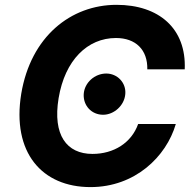

<svg xmlns="http://www.w3.org/2000/svg" viewBox="-20 -757 792 787"><path d="M583.8 -472.7H737.2C744.3 -640.6 631 -737.2 457.7 -737.2C270.2 -737.2 106.2 -606.9 67.1 -372.9C27.7 -131.4 152.3 9.9 350.9 9.9C533.4 9.9 661.6 -114.7 700.6 -248.6H546.2C518.8 -171.5 446.4 -126.1 359 -126.1C253.2 -126.1 195.3 -203.5 220.2 -354.4C246.1 -510.7 338.8 -601.2 455.3 -601.2C535.9 -601.2 585.6 -553.3 583.8 -472.7ZM323.2 -371.8C320.3 -324.6 354.8 -286.6 402.7 -286.6C447.1 -286.6 490.1 -324.6 493.6 -371.8C497.5 -418 460.9 -455.6 415.5 -455.6C368.3 -455.6 326.3 -418.3 323.2 -371.8Z"/></svg>

Font: Magic Ui Pro
Style: Bold Italic
Weight: 700
Italic angle: -9.39999°
Designer: Stefan Endress, Andreas Faust
Version: Version 1.000;FEAKit 1.0